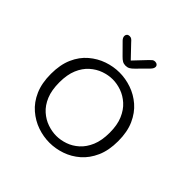

<svg xmlns="http://www.w3.org/2000/svg" viewBox="-172 -802 963 963"><g transform="rotate(45 309.5 -320.5)"><path d="M310 10.5Q267 10.5 225 -4Q183 -18.5 147.8 -48.8Q112.5 -79 91.8 -126.2Q71 -173.5 71 -239Q71 -304.5 91.8 -351.5Q112.5 -398.5 147.8 -428.5Q183 -458.5 225 -473Q267 -487.5 310 -487.5Q352.5 -487.5 394.8 -473Q437 -458.5 471.8 -428.5Q506.5 -398.5 527.5 -351.5Q548.5 -304.5 548.5 -239Q548.5 -173.5 527.5 -126.2Q506.5 -79 471.8 -48.8Q437 -18.5 394.8 -4Q352.5 10.5 310 10.5ZM310 -38Q340.5 -38 371.8 -48.8Q403 -59.5 429.5 -83.2Q456 -107 472.2 -145.2Q488.5 -183.5 488.5 -239Q488.5 -293.5 472.2 -331.5Q456 -369.5 429.5 -393.2Q403 -417 371.8 -428Q340.5 -439 310 -439Q279.5 -439 248 -428Q216.5 -417 189.8 -393.2Q163 -369.5 147 -331.5Q131 -293.5 131 -239Q131 -183.5 147 -145.2Q163 -107 189.8 -83.2Q216.5 -59.5 248 -48.8Q279.5 -38 310 -38ZM406 -611.5 350 -555Q339 -543.5 329.2 -538Q319.5 -532.5 306.5 -532.5Q294 -532.5 284.2 -538Q274.5 -543.5 263.5 -555L207.5 -611.5Q197 -622.5 197 -634Q197 -642 202.2 -647.2Q207.5 -652.5 216.5 -652.5Q225.5 -652.5 231.2 -648.2Q237 -644 245 -634.5L307 -569.5L368.5 -634.5Q376.5 -643 382.5 -647.8Q388.5 -652.5 397 -652.5Q406.5 -652.5 412.2 -647.5Q418 -642.5 418 -635Q418 -624 406 -611.5Z"/></g></svg>

Font: Sono Monospace Light
Style: Regular
Weight: 300
Version: Version 2.112